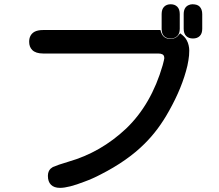

<svg xmlns="http://www.w3.org/2000/svg" viewBox="-20 -822 1040 910"><path d="M832 -754.9V-685.5Q832 -663.1 820.3 -651.4Q808.6 -639.6 788.6 -639.6Q768.6 -639.6 757.3 -650.9Q746.1 -662.1 746.1 -685.5V-754.9Q746.1 -778.3 757.8 -790Q769.5 -801.8 789.1 -801.8Q808.6 -801.8 820.3 -790Q832 -778.3 832 -754.9ZM925.8 -791Q938.5 -778.3 938.5 -754.9V-685.5Q938.5 -663.1 926.8 -651.4Q915 -639.6 894.5 -639.6Q874 -639.6 862.3 -651.4Q850.6 -663.1 850.6 -685.5V-754.9Q850.6 -786.1 872.1 -796.9Q881.8 -801.8 891.6 -801.8Q915 -801.8 925.8 -791ZM868.2 -510.7Q843.8 -407.2 780.3 -294.9Q730.5 -205.1 665 -140.6Q584 -59.6 457 4.9Q418 25.4 379.9 39.1Q304.7 68.4 264.6 68.4Q236.3 68.4 221.7 53.7Q207 39.1 207 11.7Q207 -9.8 219.7 -22.5Q226.6 -28.3 230.5 -30.3Q252 -40 304.7 -55.7Q458 -99.6 578.1 -212.9Q697.3 -327.1 751 -512.7Q758.8 -542 758.8 -546.4Q758.8 -550.8 757.8 -553.7Q754.9 -568.4 729.5 -568.4H184.6Q149.4 -568.4 132.8 -585Q118.2 -599.6 118.2 -624Q118.2 -656.2 142.6 -670.9Q158.2 -679.7 184.6 -679.7H740.2Q745.1 -664.1 748 -659.2Q759.8 -637.7 788.1 -637.7Q813.5 -637.7 827.1 -656.2L834 -664.1Q846.7 -654.3 853 -647.9Q859.4 -641.6 865.2 -630.9Q871.1 -620.1 874 -607.4Q877 -594.7 877 -582.5Q877 -570.3 876 -559.1Q875 -547.9 873 -536.1Q871.1 -524.4 868.2 -510.7Z"/></svg>

Font: FakePearl
Style: SemiBold
Weight: 400
Version: Version 1.2